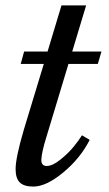

<svg xmlns="http://www.w3.org/2000/svg" viewBox="-20 -685 405 715"><path d="M344.2 -446.8H234.9L151.9 -171.9Q135.3 -118.7 133.8 -89.8Q133.8 -66.9 153.8 -66.9Q175.3 -66.9 204.6 -90.3Q233.9 -113.8 253.9 -138.2Q273.9 -162.6 285.2 -181.2L314 -164.1Q279.3 -95.7 215.8 -43Q152.3 9.8 104 9.8Q69.3 9.8 53.7 -5.6Q38.1 -21 38.1 -55.2Q38.1 -97.7 68.8 -202.1L143.1 -446.8H57.1L69.8 -493.2H157.2L209 -665H300.8L249 -493.2H357.9Z"/></svg>

Font: Libre Baskerville
Style: Italic
Weight: 400
Designer: Pablo Impallari, Rodrigo Fuenzalida
Foundry: Pablo Impallari, Rodrigo Fuenzalida
Version: Version 1.000